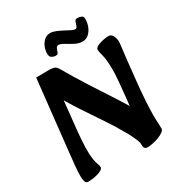

<svg xmlns="http://www.w3.org/2000/svg" viewBox="-207 -1021 1082 1167"><g transform="rotate(-30 333.5 -437.5)"><path d="M71 12Q55 12 50 -3Q45 -18 45 -39Q45 -74 49 -113.5Q53 -153 57 -191L112 -695L207 -696Q223 -696 237.5 -691.5Q252 -687 265 -664Q313 -580 366.5 -497Q420 -414 469 -339Q518 -264 551 -202L509 -172L531 -387Q539 -464 538.5 -511Q538 -558 533.5 -584.5Q529 -611 524.5 -626Q520 -641 520 -654Q520 -664 531 -671.5Q542 -679 559 -684Q576 -689 592 -691.5Q608 -694 618 -694Q637 -694 647 -674Q657 -654 657 -634Q657 -617 653.5 -595Q650 -573 645 -524L631 -392Q621 -298 617.5 -238.5Q614 -179 614 -144Q614 -109 615.5 -87Q617 -65 617 -46Q617 -35 603 -24.5Q589 -14 568 -6Q547 2 525.5 6.5Q504 11 488 11Q473 11 467 2Q461 -7 462 -23Q463 -36 454.5 -56.5Q446 -77 435 -99Q424 -121 414 -137Q382 -195 336.5 -262Q291 -329 243 -402Q195 -475 155 -550L194 -552L167 -293Q160 -224 159 -179.5Q158 -135 161 -109Q164 -83 168 -69Q172 -55 175.5 -46.5Q179 -38 179 -28Q179 -17 166 -9.5Q153 -2 134.5 3Q116 8 98 10Q80 12 71 12ZM242 -786Q242 -810 251.5 -833.5Q261 -857 278.5 -872Q296 -887 320 -887Q337 -887 358 -878.5Q379 -870 400.5 -858.5Q422 -847 439 -838.5Q456 -830 464 -830Q474 -830 478.5 -839.5Q483 -849 487 -864Q490 -875 494.5 -879Q499 -883 507 -883Q524 -883 536.5 -877.5Q549 -872 549 -855Q549 -826 538.5 -800.5Q528 -775 509.5 -759Q491 -743 468 -743Q441 -743 414.5 -757Q388 -771 365.5 -785Q343 -799 327 -799Q320 -799 314.5 -793.5Q309 -788 304 -771Q301 -760 296.5 -755Q292 -750 281 -750Q269 -750 255.5 -757.5Q242 -765 242 -786Z"/></g></svg>

Font: Alkatra SemiBold
Style: Regular
Weight: 600
Designer: Suman Bhandary
Version: Version 1.100;gftools[0.9.22]